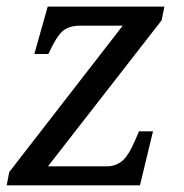

<svg xmlns="http://www.w3.org/2000/svg" viewBox="-21 -556 552 576"><path d="M300.8 -57.1Q324.7 -57.1 344.5 -72.3Q364.3 -87.4 386.2 -139.2L396 -162.1H438L398.9 0H-1L6.8 -40L347.2 -479H220.2Q185.5 -479 166.7 -462.4Q147.9 -445.8 126 -397.9L124 -394H82L122.1 -536.1H472.2L463.9 -495.1L123 -57.1Z"/></svg>

Font: Droid Serif
Style: Italic
Weight: 400
Italic angle: -12°
Designer: Monotype Design team
Foundry: Monotype Imaging Inc.
Version: Version 1.03